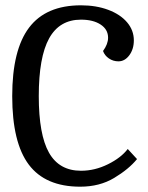

<svg xmlns="http://www.w3.org/2000/svg" viewBox="-20 -696 559 723"><path d="M26 -334Q26 -508 89.5 -592Q153 -676 285 -676Q342 -676 387.5 -659Q433 -642 458.5 -612Q484 -582 484 -544Q484 -511 467 -488Q450 -465 426 -465Q406 -465 390 -476Q374 -487 368 -504Q387 -530 387 -554Q387 -585 359 -603.5Q331 -622 285 -622Q204 -622 165 -551.5Q126 -481 126 -334Q126 -189 164.5 -121Q203 -53 285 -53Q337 -53 386.5 -77.5Q436 -102 461 -135L496 -97Q465 -59 410 -26Q355 7 282 7Q151 7 88.5 -76Q26 -159 26 -334Z"/></svg>

Font: Caladea
Style: Regular
Weight: 400
Designer: Carolina Giovagnoli and Andres Torresi
Foundry: Carolina Giovagnoli & Andres Torresi
Version: Version 1.001